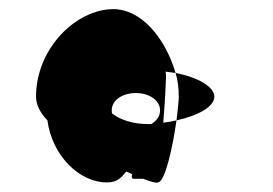

<svg xmlns="http://www.w3.org/2000/svg" viewBox="-20 -708 598 421"><path d="M59 -496C59 -478 68 -461 84 -444C94 -367 154 -308 214 -308C238 -308 245 -318 257 -332C262 -330 265 -328 270 -326C268 -321 269 -316 272 -316H294C312 -309 323 -306 326 -308C342 -308 359 -387 367 -444C358 -442 348 -440 338 -439C342 -487 344 -533 344 -538C344 -543 344 -547 343 -551C351 -550 358 -549 365 -548C341 -629 287 -688 229 -688C147 -688 59 -602 59 -496ZM225 -466C225 -488 248 -504 278 -504C307 -504 331 -488 331 -466C331 -453 323 -443 312 -436H304C272 -436 244 -445 226 -459C225 -461 225 -464 225 -466ZM365 -548C370 -532 372 -514 372 -496C372 -488 370 -468 367 -444C417 -455 450 -475 450 -496C450 -517 416 -538 365 -548Z"/></svg>

Font: Ampere
Style: SuCnd
Weight: 400
Version: Version 1